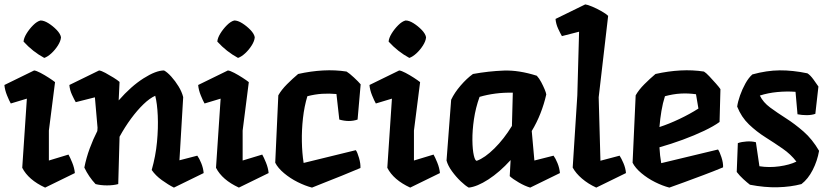

<svg xmlns="http://www.w3.org/2000/svg" viewBox="-30 -836 3778 872"><path d="M171 -573Q119 -601 77 -647Q78 -663 90.5 -683.5Q103 -704 120.5 -721.5Q138 -739 154 -743Q170 -743 190 -730.5Q210 -718 227 -700.5Q244 -683 247 -667Q246 -650 233 -629.5Q220 -609 203 -593.5Q186 -578 171 -573ZM281 -134Q288 -122 298 -97.5Q308 -73 310 -50L175 16Q99 -19 71 -74L92 -388L19 -366Q12 -378 2 -402.5Q-8 -427 -10 -450L125 -516Q135 -515 154 -505Q173 -495 191.5 -483Q210 -471 220 -463L192 -243V-107Z M866 -129Q875 -117 884 -95Q893 -73 895 -50L760 16Q734 3 705 -18Q676 -39 659 -64Q677 -127 683 -191Q689 -255 686.5 -310.5Q684 -366 675 -401Q650 -390 621.5 -362.5Q593 -335 565 -297Q537 -259 513 -215L507 0Q485 6 456 6Q427 6 404 0Q373 -33 353 -75Q362 -120 377.5 -162Q393 -204 412 -241L413 -256L401 -394L314 -372Q307 -384 297 -405.5Q287 -427 285 -450L420 -516Q430 -515 448.5 -505Q467 -495 485.5 -483.5Q504 -472 513 -464L509 -380Q565 -444 621.5 -480Q678 -516 715 -516Q730 -508 748 -488Q766 -468 781 -443.5Q796 -419 802 -395L785 -108Z M1051 -573Q999 -601 957 -647Q958 -663 970.5 -683.5Q983 -704 1000.5 -721.5Q1018 -739 1034 -743Q1050 -743 1070 -730.5Q1090 -718 1107 -700.5Q1124 -683 1127 -667Q1126 -650 1113 -629.5Q1100 -609 1083 -593.5Q1066 -578 1051 -573ZM1161 -134Q1168 -122 1178 -97.5Q1188 -73 1190 -50L1055 16Q979 -19 951 -74L972 -388L899 -366Q892 -378 882 -402.5Q872 -427 870 -450L1005 -516Q1015 -515 1034 -505Q1053 -495 1071.5 -483Q1090 -471 1100 -463L1072 -243V-107Z M1349 -96 1586 -154Q1593 -145 1600.5 -119Q1608 -93 1607 -73Q1565 -55 1522.5 -38Q1480 -21 1444.5 -7Q1409 7 1387 16Q1356 8 1322 -9Q1288 -26 1260 -49.5Q1232 -73 1220 -97L1234 -403Q1248 -428 1273.5 -453.5Q1299 -479 1324 -500Q1382 -513 1437.5 -516Q1493 -519 1544 -511Q1557 -503 1577.5 -484Q1598 -465 1608 -453L1594 -293Q1556 -280 1511 -293L1498 -409Q1465 -412 1433 -410Q1401 -408 1366 -399Q1352 -353 1346 -299.5Q1340 -246 1341 -193Q1342 -140 1349 -96Z M1829 -573Q1777 -601 1735 -647Q1736 -663 1748.5 -683.5Q1761 -704 1778.5 -721.5Q1796 -739 1812 -743Q1828 -743 1848 -730.5Q1868 -718 1885 -700.5Q1902 -683 1905 -667Q1904 -650 1891 -629.5Q1878 -609 1861 -593.5Q1844 -578 1829 -573ZM1939 -134Q1946 -122 1956 -97.5Q1966 -73 1968 -50L1833 16Q1757 -19 1729 -74L1750 -388L1677 -366Q1670 -378 1660 -402.5Q1650 -427 1648 -450L1783 -516Q1793 -515 1812 -505Q1831 -495 1849.5 -483Q1868 -471 1878 -463L1850 -243V-107Z M2484 -129Q2493 -117 2502 -95Q2511 -73 2513 -50L2378 16Q2354 9 2326.5 -7Q2299 -23 2285 -36L2289 -109Q2239 -54 2188 -21Q2137 12 2099 16Q2084 8 2062.5 -12.5Q2041 -33 2022.5 -58.5Q2004 -84 1998 -107L2019 -383Q2034 -415 2062 -447.5Q2090 -480 2118 -500Q2190 -513 2258 -515.5Q2326 -518 2408 -492Q2419 -480 2428 -463Q2437 -446 2443.5 -430.5Q2450 -415 2451 -407Q2441 -363 2424.5 -321Q2408 -279 2385 -241L2397 -107ZM2136 -106Q2172 -119 2215.5 -162Q2259 -205 2295 -264L2299 -415Q2258 -416 2220 -411Q2182 -406 2148 -396Q2130 -346 2122.5 -294.5Q2115 -243 2115.5 -199.5Q2116 -156 2122 -130Q2128 -104 2136 -106Z M2784 -129Q2792 -117 2801.5 -95Q2811 -73 2813 -50L2678 16Q2641 -1 2613 -25Q2585 -49 2571 -75L2592 -403L2600 -692L2522 -672Q2515 -684 2505 -705.5Q2495 -727 2493 -750L2628 -816Q2638 -815 2659.5 -806Q2681 -797 2702 -785Q2723 -773 2732 -764L2689 -394L2697 -106Z M3231 -157Q3238 -148 3246.5 -122Q3255 -96 3254 -76Q3211 -58 3164 -40.5Q3117 -23 3076.5 -8Q3036 7 3010 16Q2979 8 2945 -9Q2911 -26 2883 -49.5Q2855 -73 2843 -97L2857 -403Q2871 -428 2896.5 -453.5Q2922 -479 2947 -500Q3005 -513 3060.5 -516Q3116 -519 3167 -511Q3176 -506 3191.5 -489.5Q3207 -473 3222 -456Q3237 -439 3242 -431L3238 -282Q3212 -263 3168 -242Q3124 -221 3071 -201.5Q3018 -182 2965 -167Q2966 -148 2968 -130Q2970 -112 2973 -95ZM3131 -408Q3095 -413 3061 -411Q3027 -409 2990 -399Q2980 -368 2974 -332Q2968 -296 2965 -259Q3008 -273 3055.5 -295.5Q3103 -318 3142 -343Z M3421 -402Q3436 -371 3468 -347.5Q3500 -324 3540 -298.5Q3580 -273 3619.5 -238.5Q3659 -204 3690 -151Q3682 -105 3661 -64Q3640 -23 3610 0Q3561 13 3502 14.5Q3443 16 3376 3Q3363 -7 3346 -22.5Q3329 -38 3316 -55L3321 -186Q3338 -192 3361 -193.5Q3384 -195 3403 -190L3419 -81Q3463 -74 3509.5 -80.5Q3556 -87 3587 -102Q3562 -135 3524.5 -161Q3487 -187 3446.5 -212.5Q3406 -238 3371.5 -271Q3337 -304 3318 -352Q3321 -374 3331 -402.5Q3341 -431 3355.5 -457Q3370 -483 3387 -498Q3452 -516 3511 -516.5Q3570 -517 3637 -503Q3650 -495 3664.5 -475Q3679 -455 3687 -443L3673 -319Q3656 -313 3634 -313Q3612 -313 3592 -317L3583 -419Q3543 -422 3500.5 -418Q3458 -414 3421 -402Z"/></svg>

Font: Langar
Style: Regular
Weight: 400
Designer: Alessia Mazzarella
Foundry: Typeland
Version: Version 1.001; ttfautohint (v1.8.3)